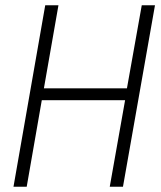

<svg xmlns="http://www.w3.org/2000/svg" viewBox="-20 -706 607 726"><path d="M31 0 151 -686H201L146 -372H460L516 -686H566L445 0H395L453 -327H138L81 0Z"/></svg>

Font: Archivo Condensed Thin
Style: Italic
Weight: 250
Width: 3
Italic angle: -10°
Designer: Hector Gatti
Foundry: Omnibus-Type
Version: Version 2.001